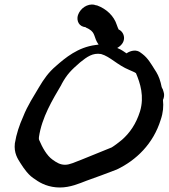

<svg xmlns="http://www.w3.org/2000/svg" viewBox="-20 -838 749 853"><path d="M46 -201C41 -158 59 -132 71 -113C87 -88 107 -58 138 -40C161 -23 198 -5 246 -5C292 -5 333 -23 364 -35C384 -42 475 -75 499 -85C585 -126 661 -199 694 -306C705 -338 707 -366 704 -394C709 -404 711 -418 707 -429L703 -442C699 -447 697 -454 694 -470C687 -497 678 -513 666 -531C652 -553 637 -580 613 -598L605 -604C587 -619 561 -614 542 -601C533 -607 520 -617 505 -623C504 -623 501 -625 501 -625C548 -652 532 -697 507 -707C505 -712 501 -720 499 -727C486 -768 452 -799 411 -814H410L400 -816V-817C367 -823 338 -800 328 -775C319 -755 325 -726 351 -719L361 -717V-716L375 -709C406 -691 395 -672 418 -640C416 -640 408 -638 404 -638C326 -628 270 -581 229 -545C195 -516 175 -487 153 -450C132 -414 102 -369 83 -320C66 -282 53 -244 46 -201ZM153 -229C166 -317 213 -394 253 -462V-463C278 -509 297 -527 336 -561C367 -586 392 -604 429 -598C469 -587 501 -549 555 -527C560 -524 576 -519 584 -513C603 -469 622 -409 602 -343C584 -286 556 -247 522 -217C513 -209 485 -188 476 -183C457 -175 363 -137 343 -129C311 -117 290 -106 269 -106C247 -106 231 -116 213 -129C188 -147 169 -181 154 -216C153 -218 152 -221 153 -229Z"/></svg>

Font: Stray Cat
Style: ExBlkObl
Weight: 1000
Version: Version 1.0